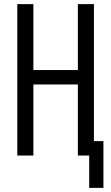

<svg xmlns="http://www.w3.org/2000/svg" viewBox="-20 -755 540 932"><path d="M413 157V0H358V-345H142V0H64V-735H142V-415H358V-735H436V-70H482V157Z"/></svg>

Font: Iosevka Custom
Style: Regular
Weight: 400
Monospace: yes
Designer: Belleve Invis
Foundry: Belleve Invis
Version: Version 32.5.0; ttfautohint (v1.8.4)